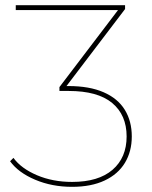

<svg xmlns="http://www.w3.org/2000/svg" viewBox="-20 -720 588 743"><path d="M259 3Q181 3 116 -24.5Q51 -52 19 -96L32 -109Q62 -68 123 -42Q184 -16 259 -16Q361 -16 415.5 -63Q470 -110 470 -192Q470 -275 414 -321.5Q358 -368 246 -368H210V-383L442 -688L444 -681H41V-700H464V-685L232 -380L230 -387H245Q326 -387 381 -363Q436 -339 463 -295Q490 -251 490 -192Q490 -134 463.5 -90Q437 -46 385 -21.5Q333 3 259 3Z"/></svg>

Font: Montserrat
Style: Regular
Weight: 400
Designer: Julieta Ulanovsky
Foundry: Julieta Ulanovsky
Version: Version 8.000